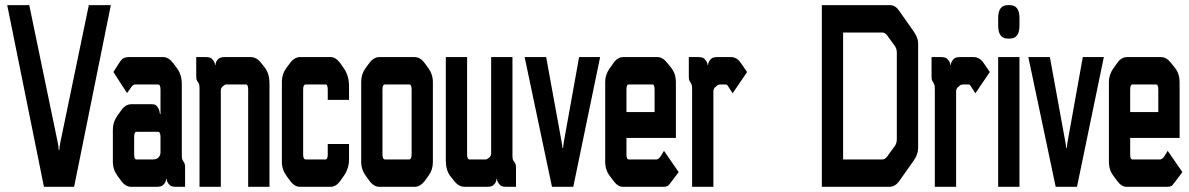

<svg xmlns="http://www.w3.org/2000/svg" viewBox="-20 -720 4582 740"><path d="M206.1 -142.6H209Q209 -154.3 211.9 -168L322.3 -700.2H407.2L265.6 0H149.4L7.8 -700.2H92.8L203.1 -168Q206.1 -154.3 206.1 -142.6Z M497.1 -192.4V-125Q497.1 -105.5 505.9 -105.5H569.3Q583 -105.5 589.8 -112.3Q598.6 -120.1 598.6 -132.8V-192.4Q598.6 -211.9 588.9 -211.9H505.9Q497.1 -211.9 497.1 -192.4ZM485.4 0Q463.9 0 447.3 -22.5L433.6 -41Q415 -66.4 415 -95.7V-219.7Q415 -250 432.6 -274.4L447.3 -294.9Q463.9 -318.4 486.3 -318.4H563.5Q575.2 -318.4 579.6 -315.4Q584 -312.5 589.8 -303.7Q594.7 -295.9 596.7 -280.3H598.6V-375Q598.6 -394.5 588.9 -394.5H502Q493.2 -394.5 486.3 -384.8L469.7 -361.3L417 -442.4L437.5 -474.6Q446.3 -488.3 452.1 -493.2Q461.9 -500 476.6 -500H608.4Q629.9 -500 647.5 -476.6L662.1 -457Q680.7 -432.6 680.7 -395.5V-127Q680.7 -112.3 681.6 -108.4Q682.6 -104.5 687 -97.7Q691.4 -90.8 692.4 -86.4Q693.4 -82 693.4 -68.4V0H658.2Q641.6 0 634.8 -5.9Q622.1 -18.6 622.1 -30.3H620.1Q620.1 -16.6 607.4 -5.9Q600.6 0 584 0Z M946.3 -500Q968.8 -500 986.3 -477.5L1001 -459Q1018.6 -436.5 1018.6 -397.5V0H936.5V-375Q936.5 -394.5 927.7 -394.5H851.6Q846.7 -394.5 837.9 -386.7Q831.1 -379.9 831.1 -373V0H749V-374Q749 -388.7 748 -393.1Q747.1 -397.5 742.7 -403.8Q738.3 -410.2 737.3 -414.6Q736.3 -418.9 736.3 -433.6V-500H772.5Q789.1 -500 795.9 -494.1Q808.6 -481.4 808.6 -469.7H810.5Q810.5 -483.4 823.2 -494.1Q830.1 -500 846.7 -500Z M1325.2 -335H1243.2V-375Q1243.2 -394.5 1234.4 -394.5H1158.2Q1148.4 -394.5 1148.4 -375V-125Q1148.4 -105.5 1158.2 -105.5H1234.4Q1243.2 -105.5 1243.2 -125V-165H1325.2V-105.5Q1325.2 -71.3 1305.7 -43L1292 -23.4Q1275.4 0 1253.9 0H1136.7Q1115.2 0 1098.6 -22.5L1085 -41Q1066.4 -66.4 1066.4 -95.7V-404.3Q1066.4 -434.6 1083 -457L1096.7 -475.6Q1114.3 -500 1136.7 -500H1254.9Q1274.4 -500 1292 -475.6L1305.7 -456.1Q1325.2 -427.7 1325.2 -387.7Z M1372.1 -95.7V-404.3Q1372.1 -434.6 1388.7 -457L1402.3 -475.6Q1419.9 -500 1442.4 -500H1578.1Q1599.6 -500 1616.2 -477.5L1629.9 -459Q1648.4 -433.6 1648.4 -404.3V-95.7Q1648.4 -65.4 1631.8 -43L1618.2 -24.4Q1600.6 0 1578.1 0H1442.4Q1420.9 0 1404.3 -22.5L1390.6 -41Q1372.1 -66.4 1372.1 -95.7ZM1454.1 -375V-125Q1454.1 -105.5 1463.9 -105.5H1556.6Q1566.4 -105.5 1566.4 -125V-375Q1566.4 -394.5 1556.6 -394.5H1463.9Q1454.1 -394.5 1454.1 -375Z M1770.5 0Q1748 0 1730.5 -22.5L1715.8 -41Q1698.2 -63.5 1698.2 -102.5V-500H1780.3V-125Q1780.3 -105.5 1789.1 -105.5H1852.5Q1857.4 -105.5 1866.2 -113.3Q1873 -120.1 1873 -127V-500H1955.1V-126Q1955.1 -111.3 1956.1 -106.9Q1957 -102.5 1961.9 -96.2Q1966.8 -89.8 1967.8 -85.4Q1968.8 -81.1 1968.8 -66.4V0H1931.6Q1915 0 1908.2 -5.9Q1895.5 -18.6 1895.5 -30.3H1893.6Q1893.6 -16.6 1880.9 -5.9Q1874 0 1857.4 0Z M2153.3 -173.8 2211.9 -500H2293L2189.5 0H2107.4L2002 -500H2085L2144.5 -173.8Q2147.5 -158.2 2147.5 -150.4H2150.4Q2150.4 -157.2 2153.3 -173.8Z M2539.1 -138.7 2595.7 -56.6 2568.4 -20.5Q2555.7 -3.9 2554.7 -3.9Q2546.9 0 2539.1 0H2379.9Q2361.3 0 2344.7 -22.5L2330.1 -42Q2312.5 -65.4 2312.5 -95.7V-404.3Q2312.5 -432.6 2330.1 -457L2344.7 -477.5Q2360.4 -500 2382.8 -500H2513.7Q2534.2 -500 2551.8 -477.5L2567.4 -458Q2585 -435.5 2585 -403.3V-188.5H2394.5V-125Q2394.5 -105.5 2403.3 -105.5H2510.7Q2516.6 -105.5 2525.4 -116.2Q2528.3 -120.1 2539.1 -138.7ZM2502.9 -288.1V-375Q2502.9 -394.5 2494.1 -394.5H2403.3Q2394.5 -394.5 2394.5 -375V-288.1Z M2670.9 -500Q2687.5 -500 2694.3 -494.1Q2707 -481.4 2707 -469.7H2709Q2709 -481.4 2721.7 -494.1Q2728.5 -500 2745.1 -500H2796.9Q2820.3 -500 2835.9 -476.6L2859.4 -442.4L2803.7 -360.4L2786.1 -387.7Q2782.2 -394.5 2777.3 -394.5H2756.8Q2748 -394.5 2744.1 -390.6L2735.4 -382.8Q2729.5 -377.9 2729.5 -366.2V0H2647.5V-372.1Q2647.5 -386.7 2646.5 -391.1Q2645.5 -395.5 2641.1 -402.3Q2636.7 -409.2 2635.7 -413.1Q2634.8 -417 2634.8 -430.7V-500Z M3147.5 0V-700.2H3410.2Q3430.7 -700.2 3445.3 -678.7L3501 -599.6Q3518.6 -574.2 3518.6 -553.7V-150.4Q3518.6 -125 3502 -101.6L3445.3 -21.5Q3429.7 0 3408.2 0ZM3436.5 -183.6V-516.6Q3436.5 -532.2 3428.7 -543L3400.4 -582Q3391.6 -594.7 3380.9 -594.7H3229.5V-105.5H3380.9Q3391.6 -105.5 3400.4 -118.2L3428.7 -157.2Q3436.5 -168 3436.5 -183.6Z M3606.4 -500Q3623 -500 3629.9 -494.1Q3642.6 -481.4 3642.6 -469.7H3644.5Q3644.5 -481.4 3657.2 -494.1Q3664.1 -500 3680.7 -500H3732.4Q3755.9 -500 3771.5 -476.6L3794.9 -442.4L3739.3 -360.4L3721.7 -387.7Q3717.8 -394.5 3712.9 -394.5H3692.4Q3683.6 -394.5 3679.7 -390.6L3670.9 -382.8Q3665 -377.9 3665 -366.2V0H3583V-372.1Q3583 -386.7 3582 -391.1Q3581.1 -395.5 3576.7 -402.3Q3572.3 -409.2 3571.3 -413.1Q3570.3 -417 3570.3 -430.7V-500Z M3909.2 0H3827.1V-500H3909.2ZM3872.1 -700.2Q3909.2 -700.2 3909.2 -650.4V-621.1Q3909.2 -571.3 3872.1 -571.3H3864.3Q3827.1 -571.3 3827.1 -621.1V-650.4Q3827.1 -700.2 3864.3 -700.2Z M4094.7 -173.8 4153.3 -500H4234.4L4130.9 0H4048.8L3943.4 -500H4026.4L4085.9 -173.8Q4088.9 -158.2 4088.9 -150.4H4091.8Q4091.8 -157.2 4094.7 -173.8Z M4480.5 -138.7 4537.1 -56.6 4509.8 -20.5Q4497.1 -3.9 4496.1 -3.9Q4488.3 0 4480.5 0H4321.3Q4302.7 0 4286.1 -22.5L4271.5 -42Q4253.9 -65.4 4253.9 -95.7V-404.3Q4253.9 -432.6 4271.5 -457L4286.1 -477.5Q4301.8 -500 4324.2 -500H4455.1Q4475.6 -500 4493.2 -477.5L4508.8 -458Q4526.4 -435.5 4526.4 -403.3V-188.5H4335.9V-125Q4335.9 -105.5 4344.7 -105.5H4452.1Q4458 -105.5 4466.8 -116.2Q4469.7 -120.1 4480.5 -138.7ZM4444.3 -288.1V-375Q4444.3 -394.5 4435.5 -394.5H4344.7Q4335.9 -394.5 4335.9 -375V-288.1Z"/></svg>

Font: Vancouver Drive
Style: Bold
Weight: 700
Designer: Valery Zaveryaev
Foundry: Cyreal (www.cyreal.org)
Version: Version 1.01